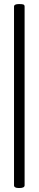

<svg xmlns="http://www.w3.org/2000/svg" viewBox="-20 -738 192 956"><path d="M77.1 198.2H73.2Q49.8 198.2 49.8 184.6V-705.1Q49.8 -717.8 74.2 -717.8H76.2Q91.8 -717.8 97.2 -715.3Q102.5 -712.9 102.5 -705.1V184.6Q102.5 198.2 77.1 198.2Z"/></svg>

Font: Goudy Bookletter 1911
Style: Regular
Weight: 400
Version: Version 2010.07.03